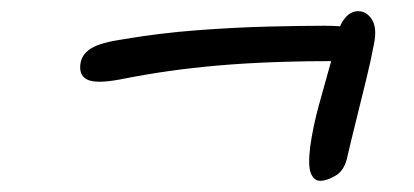

<svg xmlns="http://www.w3.org/2000/svg" viewBox="-20 -495 740 343"><path d="M194 -353Q151 -345 135.5 -353Q120 -361 124 -383Q127 -399 143.5 -409Q160 -419 201 -425Q266 -436 332.5 -441Q399 -446 458.5 -447.5Q518 -449 560 -449Q608 -449 623.5 -439Q639 -429 636 -414Q633 -401 622.5 -393.5Q612 -386 595 -386Q525 -386 470.5 -384Q416 -382 370 -378Q324 -374 281.5 -368Q239 -362 194 -353ZM552 -172Q541 -172 535.5 -185Q530 -198 534 -232Q539 -268 549.5 -306.5Q560 -345 570 -380Q580 -415 585 -438Q587 -452 597 -463.5Q607 -475 620 -475Q635 -475 644.5 -460Q654 -445 648 -416Q643 -389 634 -352Q625 -315 616 -279Q607 -243 601 -217Q596 -191 580 -181.5Q564 -172 552 -172Z"/></svg>

Font: Shantell Sans Light
Style: Italic
Weight: 300
Italic angle: -11°
Designer: Stephen Nixon, Anya Danilova, Shantell Martin
Foundry: Arrow Type
Version: Version 1.008;[ac192a2d6]